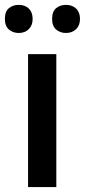

<svg xmlns="http://www.w3.org/2000/svg" viewBox="-32 -760 345 780"><path d="M0 0ZM196.8 0H82V-540H196.8ZM-12.2 -683.1Q-12.2 -713.4 4.2 -726.8Q20.5 -740.2 43.9 -740.2Q69.8 -740.2 85.2 -725.1Q100.6 -710 100.6 -683.1Q100.6 -657.2 85 -641.6Q69.3 -626 43.9 -626Q20.5 -626 4.2 -640.1Q-12.2 -654.3 -12.2 -683.1ZM179.7 -683.1Q179.7 -713.4 196 -726.8Q212.4 -740.2 235.8 -740.2Q261.7 -740.2 277.3 -725.1Q293 -710 293 -683.1Q293 -656.7 276.9 -641.4Q260.7 -626 235.8 -626Q212.4 -626 196 -640.1Q179.7 -654.3 179.7 -683.1Z"/></svg>

Font: Open Sans Semibold
Style: Regular
Weight: 600
Foundry: Ascender Corporation
Version: Version 1.10; ttfautohint (v1.5.65-e2d9)